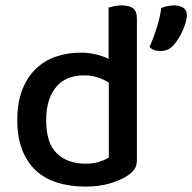

<svg xmlns="http://www.w3.org/2000/svg" viewBox="-20 -677 712 711"><path d="M279 -482Q309 -482 335.5 -475.5Q362 -469 382 -459V-649Q389 -651 402 -654Q415 -657 430 -657Q459 -657 473 -646Q487 -635 487 -609V-85Q487 -64 478 -50.5Q469 -37 450 -25Q427 -10 387.5 2Q348 14 297 14Q240 14 193 -0.5Q146 -15 113 -45.5Q80 -76 62 -122.5Q44 -169 44 -232Q44 -297 62.5 -344.5Q81 -392 113 -422.5Q145 -453 187.5 -467.5Q230 -482 279 -482ZM383 -371Q366 -382 343 -390Q320 -398 292 -398Q262 -398 236.5 -389Q211 -380 192 -359.5Q173 -339 162 -307.5Q151 -276 151 -231Q151 -147 190.5 -109Q230 -71 296 -71Q326 -71 346.5 -77.5Q367 -84 383 -93ZM623 -510Q604 -488 574 -488Q547 -488 534 -503Q550 -540 561.5 -577.5Q573 -615 577 -647Q600 -657 625 -657Q645 -657 658.5 -648.5Q672 -640 672 -621Q672 -609 667.5 -593.5Q663 -578 656 -562.5Q649 -547 640 -533Q631 -519 623 -510Z"/></svg>

Font: Baloo Chettan 2 Medium
Style: Regular
Weight: 500
Designer: Maithili Shingre, Unnati Kotecha and Ek Type
Foundry: Ek Type
Version: Version 1.640;hotconv 1.0.111;makeotfexe 2.5.65597; ttfautoh